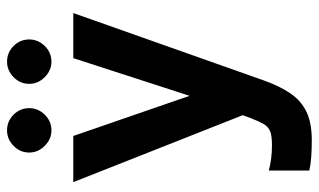

<svg xmlns="http://www.w3.org/2000/svg" viewBox="-200 -510 905 545"><g transform="rotate(-90 252.5 -237.5)"><path d="M127 195Q102 195 80 193.5Q58 192 41 188V73Q74 82 113 82Q140 82 153 76.5Q166 71 173.5 57.5Q181 44 190 21L198 -1L8 -482H139L253 -152L360 -482H488L297 58Q281 103 260.5 133.5Q240 164 208.5 179.5Q177 195 127 195ZM155 -544Q130 -544 111 -563Q92 -582 92 -607Q92 -633 111 -651.5Q130 -670 155 -670Q181 -670 199.5 -651.5Q218 -633 218 -607Q218 -582 199.5 -563Q181 -544 155 -544ZM350 -544Q325 -544 306 -563Q287 -582 287 -607Q287 -633 306 -651.5Q325 -670 350 -670Q376 -670 394.5 -651.5Q413 -633 413 -607Q413 -582 394.5 -563Q376 -544 350 -544Z"/></g></svg>

Font: Zen Kaku Gothic Antique Black
Style: Regular
Weight: 900
Designer: Yoshimichi Ohira
Foundry: Positype
Version: Version 1.001